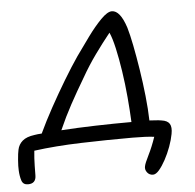

<svg xmlns="http://www.w3.org/2000/svg" viewBox="-86 -545 748 735"><g transform="rotate(-5 288.0 -177.5)"><path d="M473 141Q459 141 450.5 130Q442 119 445 106Q447 95 462 65Q477 35 490 -3Q475 -5 454 -6Q433 -7 407 -7Q308 -7 209 -4Q110 -1 28 10Q25 38 24.5 68Q24 98 24 104Q24 136 -7 136Q-26 136 -31.5 119Q-37 102 -38 80Q-39 65 -37 39.5Q-35 14 -32 1Q-28 -19 -12.5 -32.5Q3 -46 34 -50Q45 -52 62 -53Q83 -98 111 -149Q139 -200 168.5 -249Q198 -298 224 -336Q248 -370 275 -407Q302 -444 327.5 -470Q353 -496 370 -496Q402 -496 424 -428Q432 -401 440.5 -358Q449 -315 457 -264Q465 -213 470.5 -161.5Q476 -110 477 -67Q488 -66 500 -65.5Q512 -65 523 -63Q546 -60 554 -47Q562 -34 557 -8Q553 14 543.5 40Q534 66 521.5 89Q509 112 496.5 126.5Q484 141 473 141ZM241 -253Q210 -201 185 -155Q160 -109 138 -59Q197 -63 269.5 -65Q342 -67 408 -67Q406 -111 401.5 -162.5Q397 -214 389.5 -263.5Q382 -313 373 -353Q364 -393 354 -415Q325 -379 295.5 -338Q266 -297 241 -253Z"/></g></svg>

Font: Shantell Sans Normal
Style: Italic
Weight: 300
Italic angle: -11.31°
Designer: Stephen Nixon, Anya Danilova, Shantell Martin
Foundry: Arrow Type
Version: Version 1.008;[a672d596b]